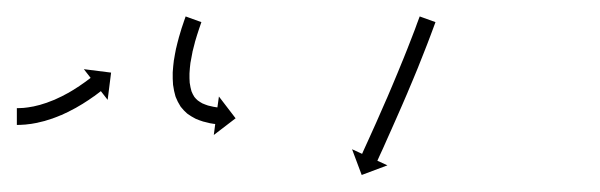

<svg xmlns="http://www.w3.org/2000/svg" viewBox="-20 -557 716 229"><path d="M1.1 -428C0.8 -428 0.4 -428 0.1 -428L0.1 -408C0.4 -408 0.8 -408 1.2 -408C1.2 -408 1.2 -408 1.2 -408C1.3 -408 1.3 -408 1.3 -408C2.4 -408 3.5 -408 4.6 -408.1C4.6 -408.1 4.6 -408.1 4.6 -408.1C4.7 -408.1 4.7 -408.1 4.7 -408.1C6.4 -408.2 8.1 -408.3 9.8 -408.4C9.8 -408.4 9.9 -408.4 9.9 -408.4C10 -408.4 10 -408.4 10 -408.4C12.2 -408.6 14.4 -408.9 16.6 -409.2C16.6 -409.2 16.7 -409.2 16.7 -409.2C16.8 -409.2 16.9 -409.2 16.9 -409.2C19.5 -409.6 22.1 -410.1 24.7 -410.6C24.7 -410.6 24.8 -410.6 24.8 -410.6C24.9 -410.6 24.9 -410.7 24.9 -410.7C27.8 -411.3 30.7 -412 33.6 -412.8C33.6 -412.8 33.7 -412.8 33.7 -412.8C33.8 -412.9 33.8 -412.9 33.8 -412.9C36.9 -413.8 40 -414.8 43 -415.8C43 -415.8 43.1 -415.8 43.1 -415.8C43.2 -415.9 43.2 -415.9 43.2 -415.9C46.4 -417 49.5 -418.3 52.6 -419.6C52.6 -419.6 52.6 -419.6 52.7 -419.6C52.7 -419.6 52.8 -419.6 52.8 -419.6C55.9 -421 58.9 -422.4 62 -423.9C62 -423.9 62 -423.9 62.1 -423.9C62.1 -423.9 62.1 -424 62.1 -424C65.1 -425.5 68 -427 70.9 -428.6C70.9 -428.6 70.9 -428.6 70.9 -428.6C71 -428.6 71 -428.7 71 -428.7C73.7 -430.2 76.3 -431.8 79 -433.4C79 -433.4 79 -433.4 79 -433.4C79.1 -433.4 79.1 -433.5 79.1 -433.5C81.5 -434.9 83.8 -436.5 86.1 -438C86.1 -438 86.1 -438 86.2 -438C86.2 -438 86.2 -438.1 86.2 -438.1C88.1 -439.4 90.1 -440.7 92 -442.1C92 -442.1 92 -442.1 92 -442.1C92.1 -442.1 92.1 -442.1 92.1 -442.1C93.6 -443.2 95 -444.3 96.5 -445.4C96.5 -445.4 96.5 -445.4 96.5 -445.4C96.5 -445.4 96.5 -445.4 96.5 -445.4C97.5 -446.1 98.4 -446.8 99.3 -447.5L99.4 -447.6L99.4 -447.6C99.7 -447.8 100 -448.1 100.3 -448.3L108.4 -437.9L112.5 -470.4L80 -474.5L88.1 -464.1C87.8 -463.9 87.4 -463.6 87.1 -463.4L87.1 -463.4L87.2 -463.4C86.3 -462.7 85.4 -462.1 84.5 -461.4C84.5 -461.4 84.5 -461.4 84.5 -461.4C84.5 -461.4 84.5 -461.4 84.5 -461.4C83.2 -460.4 81.8 -459.4 80.4 -458.4C80.4 -458.4 80.4 -458.4 80.4 -458.4C80.4 -458.4 80.4 -458.4 80.4 -458.4C78.6 -457.1 76.8 -455.8 74.9 -454.6C74.9 -454.6 75 -454.6 75 -454.6C75 -454.6 75 -454.6 75 -454.6C72.8 -453.2 70.6 -451.8 68.4 -450.4C68.4 -450.4 68.5 -450.4 68.5 -450.4C68.5 -450.4 68.5 -450.4 68.5 -450.4C66.1 -448.9 63.6 -447.5 61.1 -446C61.1 -446 61.1 -446 61.1 -446.1C61.2 -446.1 61.2 -446.1 61.2 -446.1C58.5 -444.6 55.8 -443.2 53.1 -441.8C53.1 -441.8 53.1 -441.8 53.2 -441.8C53.2 -441.9 53.2 -441.9 53.2 -441.9C50.4 -440.5 47.6 -439.2 44.7 -437.9C44.7 -437.9 44.8 -438 44.8 -438C44.9 -438 44.9 -438 44.9 -438C42.1 -436.8 39.2 -435.7 36.3 -434.7C36.3 -434.7 36.4 -434.7 36.4 -434.7C36.5 -434.7 36.5 -434.7 36.5 -434.7C33.8 -433.8 31 -432.9 28.2 -432.1C28.2 -432.1 28.2 -432.1 28.3 -432.1C28.3 -432.1 28.4 -432.1 28.4 -432.1C25.8 -431.4 23.2 -430.8 20.6 -430.2C20.6 -430.2 20.6 -430.2 20.7 -430.2C20.7 -430.2 20.8 -430.2 20.8 -430.2C18.5 -429.8 16.1 -429.3 13.8 -429C13.8 -429 13.8 -429 13.9 -429C13.9 -429 14 -429 14 -429C12 -428.7 10.1 -428.5 8.1 -428.3C8.1 -428.3 8.2 -428.3 8.2 -428.3C8.2 -428.3 8.3 -428.3 8.3 -428.3C6.8 -428.2 5.3 -428.1 3.8 -428.1C3.8 -428.1 3.8 -428.1 3.9 -428.1C3.9 -428.1 3.9 -428.1 3.9 -428.1C3 -428 2 -428 1 -428C1 -428 1.1 -428 1.1 -428C1.1 -428 1.1 -428 1.1 -428ZM219.6 -528.9C219.8 -529.4 220 -530 220.2 -530.6L201.4 -537.4C201.2 -536.8 201 -536.2 200.8 -535.6L200.8 -535.6L200.8 -535.6C200.2 -533.9 199.6 -532.2 199 -530.5C199 -530.5 199 -530.5 199 -530.4C199 -530.4 199 -530.4 199 -530.4C198.1 -527.8 197.2 -525.1 196.3 -522.4C196.3 -522.4 196.3 -522.4 196.3 -522.4C196.3 -522.4 196.3 -522.3 196.3 -522.3C195.2 -518.9 194.2 -515.4 193.2 -511.9C193.2 -511.9 193.2 -511.9 193.2 -511.9C193.2 -511.8 193.2 -511.8 193.2 -511.8C192.1 -507.7 191 -503.6 190.1 -499.5C190.1 -499.5 190.1 -499.4 190 -499.4C190 -499.3 190 -499.3 190 -499.3C189.1 -494.7 188.2 -490.1 187.5 -485.5C187.5 -485.5 187.4 -485.5 187.4 -485.4C187.4 -485.3 187.4 -485.3 187.4 -485.3C186.8 -480.4 186.3 -475.6 186 -470.7C186 -470.7 186 -470.6 186 -470.5C186 -470.4 186 -470.3 186 -470.3C185.9 -465.5 186 -460.7 186.4 -455.9C186.4 -455.9 186.4 -455.7 186.4 -455.6C186.5 -455.4 186.5 -455.3 186.5 -455.3C187.1 -450.8 188 -446.4 189.3 -442C189.3 -442 189.4 -441.8 189.5 -441.6C189.5 -441.4 189.6 -441.2 189.6 -441.2C191.1 -437.4 192.9 -433.8 195.1 -430.4C195.1 -430.4 195.2 -430.2 195.4 -429.9C195.5 -429.7 195.7 -429.5 195.7 -429.5C198 -426.6 200.5 -423.9 203.3 -421.5C203.3 -421.5 203.5 -421.4 203.7 -421.3C203.8 -421.1 204 -421 204 -421C206.8 -419 209.8 -417.2 212.9 -415.6C212.9 -415.6 213 -415.5 213.2 -415.5C213.3 -415.4 213.4 -415.3 213.4 -415.3C216.3 -414.1 219.2 -413 222.1 -412.1C222.1 -412.1 222.2 -412 222.3 -412C222.4 -412 222.5 -412 222.5 -412C224.9 -411.3 227.3 -410.7 229.8 -410.2C229.8 -410.2 229.8 -410.2 229.9 -410.2C230 -410.2 230 -410.1 230 -410.1C231.6 -409.8 233.3 -409.6 234.9 -409.3C234.9 -409.3 234.9 -409.3 234.9 -409.3C235 -409.3 235 -409.3 235 -409.3C235.6 -409.2 236.1 -409.1 236.7 -409.1L235 -396L261 -415.9L241.1 -441.9L239.3 -428.9C238.8 -429 238.3 -429 237.8 -429.1C237.8 -429.1 237.8 -429.1 237.8 -429.1C237.8 -429.1 237.9 -429.1 237.9 -429.1C236.5 -429.3 235.1 -429.5 233.7 -429.8C233.7 -429.8 233.7 -429.8 233.8 -429.8C233.8 -429.8 233.9 -429.8 233.9 -429.8C231.9 -430.2 229.8 -430.7 227.8 -431.2C227.8 -431.2 227.9 -431.2 228 -431.2C228.1 -431.2 228.2 -431.1 228.2 -431.1C225.9 -431.9 223.6 -432.7 221.4 -433.7C221.4 -433.7 221.5 -433.6 221.7 -433.6C221.8 -433.5 221.9 -433.4 221.9 -433.4C219.8 -434.6 217.7 -435.8 215.7 -437.3C215.7 -437.3 215.8 -437.1 216 -437C216.2 -436.8 216.4 -436.7 216.4 -436.7C214.5 -438.3 212.9 -440 211.4 -441.9C211.4 -441.9 211.5 -441.7 211.7 -441.5C211.8 -441.3 212 -441.1 212 -441.1C210.5 -443.4 209.2 -446 208.2 -448.6C208.2 -448.6 208.3 -448.4 208.4 -448.2C208.4 -447.9 208.5 -447.7 208.5 -447.7C207.5 -451.1 206.8 -454.6 206.3 -458.1C206.3 -458.1 206.3 -458 206.3 -457.8C206.3 -457.7 206.3 -457.5 206.3 -457.5C206 -461.6 205.9 -465.8 206 -469.9C206 -469.9 206 -469.8 206 -469.7C206 -469.6 206 -469.5 206 -469.5C206.2 -473.9 206.7 -478.3 207.2 -482.6C207.2 -482.6 207.2 -482.6 207.2 -482.5C207.2 -482.4 207.2 -482.3 207.2 -482.3C207.9 -486.6 208.7 -490.9 209.6 -495.1C209.6 -495.1 209.6 -495.1 209.6 -495C209.6 -495 209.5 -494.9 209.5 -494.9C210.5 -498.8 211.4 -502.7 212.5 -506.6C212.5 -506.6 212.5 -506.6 212.5 -506.5C212.4 -506.5 212.4 -506.5 212.4 -506.5C213.4 -509.8 214.4 -513.1 215.4 -516.4C215.4 -516.4 215.4 -516.4 215.4 -516.4C215.4 -516.3 215.4 -516.3 215.4 -516.3C216.2 -518.9 217 -521.4 217.9 -524C217.9 -524 217.9 -524 217.9 -524C217.9 -523.9 217.9 -523.9 217.9 -523.9C218.4 -525.6 219 -527.2 219.6 -528.9L219.6 -528.9ZM498.7 -528.7C498.9 -529.3 499.1 -530 499.4 -530.6L480.6 -537.4C480.4 -536.8 480.1 -536.2 479.9 -535.6C479.2 -533.8 478.6 -532 477.9 -530.2L477.9 -530.3L477.9 -530.3C476.9 -527.5 475.9 -524.8 474.9 -522L474.9 -522L474.9 -522C473.5 -518.5 472.2 -514.9 470.8 -511.4L470.8 -511.4L470.8 -511.4C469.2 -507.2 467.6 -503 465.9 -498.8L465.9 -498.8L465.9 -498.8C464.1 -494.2 462.2 -489.5 460.3 -484.8L460.3 -484.8L460.3 -484.9C458.3 -479.9 456.3 -474.9 454.2 -470L454.2 -470L454.2 -470C452.1 -464.9 450 -459.8 447.8 -454.7L447.8 -454.7L447.8 -454.7C445.6 -449.6 443.5 -444.5 441.3 -439.4L441.3 -439.4L441.3 -439.5C439.1 -434.5 437 -429.6 434.8 -424.7L434.8 -424.7L434.8 -424.7C432.8 -420.2 430.8 -415.6 428.8 -411L428.8 -411L428.8 -411C426.9 -406.9 425.1 -402.9 423.3 -398.8C421.7 -395.3 420.2 -391.9 418.6 -388.4C417.4 -385.8 416.2 -383.1 415 -380.5C414.2 -378.8 413.5 -377.1 412.7 -375.4C412.4 -374.7 412.2 -374.1 411.9 -373.5L399.9 -379L411.4 -348.3L442.1 -359.8L430.1 -365.3C430.4 -365.9 430.6 -366.5 430.9 -367.1C431.7 -368.8 432.5 -370.5 433.2 -372.2C434.4 -374.9 435.6 -377.5 436.9 -380.2C438.4 -383.7 440 -387.1 441.5 -390.6C443.4 -394.7 445.2 -398.8 447 -402.9L447 -402.9L447 -402.9C449.1 -407.5 451.1 -412.1 453.1 -416.7L453.1 -416.7L453.1 -416.7C455.3 -421.6 457.5 -426.5 459.6 -431.5L459.6 -431.5L459.6 -431.5C461.8 -436.6 464 -441.7 466.2 -446.8L466.2 -446.9L466.2 -446.9C468.4 -452 470.5 -457.1 472.7 -462.3L472.7 -462.3L472.7 -462.3C474.8 -467.3 476.8 -472.3 478.9 -477.3L478.9 -477.3L478.9 -477.4C480.8 -482 482.6 -486.7 484.5 -491.5L484.5 -491.5L484.5 -491.5C486.2 -495.7 487.8 -499.9 489.5 -504.2L489.5 -504.2L489.5 -504.2C490.9 -507.8 492.2 -511.4 493.6 -515L493.6 -515L493.6 -515C494.6 -517.8 495.7 -520.5 496.7 -523.3L496.7 -523.3L496.7 -523.3C497.4 -525.1 498 -526.9 498.7 -528.7Z"/></svg>

Font: FRB American Cursive Just Arrows
Style: Bold Italic
Weight: 700
Italic angle: -25°
Version: Version 2.0;Modular Font Editor K font №1